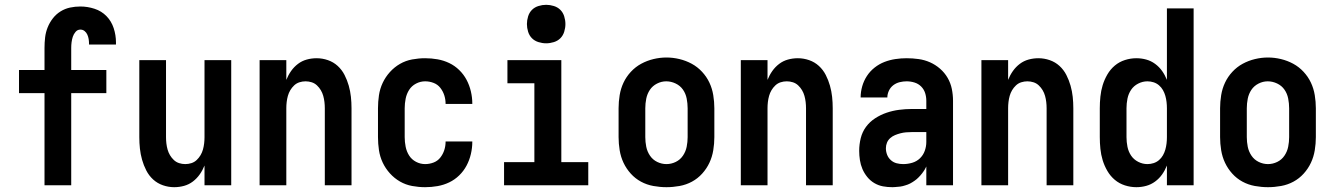

<svg xmlns="http://www.w3.org/2000/svg" viewBox="-20 -770 5540 798"><path d="M165 0V-383H59V-479H165V-571Q165 -593 167.5 -614.5Q170 -636 178 -656Q186 -676 199.5 -693.5Q213 -711 231.5 -722.5Q250 -734 271 -738.5Q292 -743 314 -743Q344 -743 373 -733.5Q402 -724 422.5 -703Q443 -682 452.5 -653Q462 -624 462 -594Q462 -592 462 -589.5Q462 -587 462 -585H350Q350 -586 350 -587Q350 -588 350 -589Q350 -598 348.5 -607.5Q347 -617 343 -626Q339 -635 331.5 -641Q324 -647 314 -647Q302 -647 294 -637.5Q286 -628 282.5 -617Q279 -606 277.5 -594.5Q276 -583 276 -571V-479H422V-383H276V0Z M704 8Q680 8 657 0Q634 -8 616.5 -24Q599 -40 588 -61.5Q577 -83 570.5 -106Q564 -129 561.5 -152.5Q559 -176 559 -200V-520H670V-200Q670 -187 671.5 -174Q673 -161 676.5 -148.5Q680 -136 686.5 -125Q693 -114 702.5 -105Q712 -96 724.5 -92Q737 -88 750 -88Q763 -88 775.5 -92Q788 -96 797.5 -105Q807 -114 813.5 -125Q820 -136 823.5 -148.5Q827 -161 828.5 -174Q830 -187 830 -200V-520H941V0H830V-82Q822 -62 810 -45Q798 -28 781.5 -15.5Q765 -3 745 2.5Q725 8 704 8Z M1059 0V-520H1170V-438Q1178 -458 1190 -475Q1202 -492 1218.5 -504.5Q1235 -517 1255 -522.5Q1275 -528 1296 -528Q1320 -528 1343 -520Q1366 -512 1383.5 -496Q1401 -480 1412 -458.5Q1423 -437 1429.5 -414Q1436 -391 1438.5 -367.5Q1441 -344 1441 -320V0H1330V-320Q1330 -333 1328.5 -346Q1327 -359 1323.5 -371.5Q1320 -384 1313.5 -395Q1307 -406 1297.5 -415Q1288 -424 1275.5 -428Q1263 -432 1250 -432Q1237 -432 1224.5 -428Q1212 -424 1202.5 -415Q1193 -406 1186.5 -395Q1180 -384 1176.5 -371.5Q1173 -359 1171.5 -346Q1170 -333 1170 -320V0Z M1747 8Q1720 8 1693 3Q1666 -2 1642.5 -15.5Q1619 -29 1600.5 -49.5Q1582 -70 1570.5 -94.5Q1559 -119 1555 -146Q1551 -173 1551 -200V-320Q1551 -347 1555 -374Q1559 -401 1570.5 -425.5Q1582 -450 1600.5 -470.5Q1619 -491 1642.5 -504.5Q1666 -518 1693 -523Q1720 -528 1747 -528Q1773 -528 1798.5 -523.5Q1824 -519 1847 -508Q1870 -497 1888.5 -479Q1907 -461 1919 -438.5Q1931 -416 1937 -390.5Q1943 -365 1943 -340Q1943 -339 1943 -338.5Q1943 -338 1943 -338H1832Q1832 -338 1832 -338.5Q1832 -339 1832 -339Q1832 -357 1826.5 -374Q1821 -391 1810 -405Q1799 -419 1782 -425.5Q1765 -432 1747 -432Q1727 -432 1709 -422.5Q1691 -413 1680.5 -396.5Q1670 -380 1666 -360Q1662 -340 1662 -320V-200Q1662 -180 1666 -160Q1670 -140 1680.5 -123.5Q1691 -107 1709 -97.5Q1727 -88 1747 -88Q1765 -88 1782 -94.5Q1799 -101 1810 -115Q1821 -129 1826.5 -146Q1832 -163 1832 -181Q1832 -181 1832 -181.5Q1832 -182 1832 -182H1943Q1943 -182 1943 -181.5Q1943 -181 1943 -180Q1943 -155 1937 -129.5Q1931 -104 1919 -81.5Q1907 -59 1888.5 -41Q1870 -23 1847 -12Q1824 -1 1798.5 3.5Q1773 8 1747 8Z M2075 0V-96H2201V-424H2089V-520H2313V-96H2425V0ZM2250 -590Q2234 -590 2218 -595Q2202 -600 2191 -611Q2180 -622 2175 -638Q2170 -654 2170 -670Q2170 -686 2175 -702Q2180 -718 2191 -729Q2202 -740 2218 -745Q2234 -750 2250 -750Q2266 -750 2282 -745Q2298 -740 2309 -729Q2320 -718 2325 -702Q2330 -686 2330 -670Q2330 -654 2325 -638Q2320 -622 2309 -611Q2298 -600 2282 -595Q2266 -590 2250 -590Z M2750 8Q2723 8 2695.5 3Q2668 -2 2644 -15Q2620 -28 2601.5 -48.5Q2583 -69 2571.5 -93.5Q2560 -118 2555.5 -145.5Q2551 -173 2551 -200V-320Q2551 -347 2555.5 -374.5Q2560 -402 2571.5 -426.5Q2583 -451 2602 -471.5Q2621 -492 2645 -505Q2669 -518 2696 -524.5Q2723 -531 2750 -531Q2777 -531 2804 -524.5Q2831 -518 2855 -505Q2879 -492 2898 -471.5Q2917 -451 2928.5 -426.5Q2940 -402 2944.5 -374.5Q2949 -347 2949 -320V-200Q2949 -173 2944.5 -145.5Q2940 -118 2928.5 -93.5Q2917 -69 2898.5 -48.5Q2880 -28 2856 -15Q2832 -2 2804.5 3Q2777 8 2750 8ZM2750 -88Q2770 -88 2788.5 -97Q2807 -106 2818.5 -123Q2830 -140 2834 -160Q2838 -180 2838 -200V-320Q2838 -340 2834 -360.5Q2830 -381 2818.5 -397.5Q2807 -414 2788 -423Q2769 -432 2749 -432Q2729 -432 2710.5 -422.5Q2692 -413 2681 -396.5Q2670 -380 2666 -360Q2662 -340 2662 -320V-200Q2662 -180 2666 -160Q2670 -140 2681.5 -123Q2693 -106 2711.5 -97Q2730 -88 2750 -88Z M3059 0V-520H3170V-438Q3178 -458 3190 -475Q3202 -492 3218.5 -504.5Q3235 -517 3255 -522.5Q3275 -528 3296 -528Q3320 -528 3343 -520Q3366 -512 3383.5 -496Q3401 -480 3412 -458.5Q3423 -437 3429.5 -414Q3436 -391 3438.5 -367.5Q3441 -344 3441 -320V0H3330V-320Q3330 -333 3328.5 -346Q3327 -359 3323.5 -371.5Q3320 -384 3313.5 -395Q3307 -406 3297.5 -415Q3288 -424 3275.5 -428Q3263 -432 3250 -432Q3237 -432 3224.5 -428Q3212 -424 3202.5 -415Q3193 -406 3186.5 -395Q3180 -384 3176.5 -371.5Q3173 -359 3171.5 -346Q3170 -333 3170 -320V0Z M3689 8Q3669 8 3650 4.5Q3631 1 3614 -9Q3597 -19 3584.5 -34.5Q3572 -50 3564.5 -67.5Q3557 -85 3554 -104.5Q3551 -124 3551 -143Q3551 -170 3557.5 -196Q3564 -222 3579.5 -243Q3595 -264 3617.5 -278.5Q3640 -293 3665 -301.5Q3690 -310 3716.5 -313.5Q3743 -317 3769 -317H3830V-351Q3830 -368 3825 -383.5Q3820 -399 3808.5 -410.5Q3797 -422 3781 -427Q3765 -432 3748 -432Q3734 -432 3719.5 -428.5Q3705 -425 3693 -416Q3681 -407 3674.5 -393Q3668 -379 3668 -365H3557Q3557 -388 3563.5 -411Q3570 -434 3583 -454Q3596 -474 3615 -489Q3634 -504 3656 -512.5Q3678 -521 3701.5 -524.5Q3725 -528 3748 -528Q3773 -528 3798 -524.5Q3823 -521 3845.5 -511Q3868 -501 3887 -484.5Q3906 -468 3918.5 -446.5Q3931 -425 3936 -400.5Q3941 -376 3941 -351V0H3830V-78Q3825 -68 3823.5 -65.5Q3822 -63 3819 -58.5Q3816 -54 3812.5 -49.5Q3809 -45 3805.5 -41Q3802 -37 3798 -33Q3794 -29 3790 -25.5Q3786 -22 3781.5 -19Q3777 -16 3772.5 -13Q3768 -10 3763 -7.5Q3758 -5 3753 -3Q3748 -1 3742.5 0.5Q3737 2 3732 3.5Q3727 5 3721.5 5.5Q3716 6 3710.5 6.5Q3705 7 3699.5 7.5Q3694 8 3689 8ZM3734 -88Q3753 -88 3771.5 -93.5Q3790 -99 3803.5 -112Q3817 -125 3823.5 -143Q3830 -161 3830 -180V-221H3769Q3757 -221 3745.5 -220Q3734 -219 3722.5 -216Q3711 -213 3700 -208.5Q3689 -204 3680 -196Q3671 -188 3666.5 -177Q3662 -166 3662 -154Q3662 -140 3667 -127Q3672 -114 3682.5 -104.5Q3693 -95 3706.5 -91.5Q3720 -88 3734 -88Z M4059 0V-520H4170V-438Q4178 -458 4190 -475Q4202 -492 4218.5 -504.5Q4235 -517 4255 -522.5Q4275 -528 4296 -528Q4320 -528 4343 -520Q4366 -512 4383.5 -496Q4401 -480 4412 -458.5Q4423 -437 4429.5 -414Q4436 -391 4438.5 -367.5Q4441 -344 4441 -320V0H4330V-320Q4330 -333 4328.5 -346Q4327 -359 4323.5 -371.5Q4320 -384 4313.5 -395Q4307 -406 4297.5 -415Q4288 -424 4275.5 -428Q4263 -432 4250 -432Q4237 -432 4224.5 -428Q4212 -424 4202.5 -415Q4193 -406 4186.5 -395Q4180 -384 4176.5 -371.5Q4173 -359 4171.5 -346Q4170 -333 4170 -320V0Z M4703 8Q4679 8 4655.5 0.5Q4632 -7 4613.5 -22.5Q4595 -38 4582.5 -59.5Q4570 -81 4563 -104Q4556 -127 4553.5 -151.5Q4551 -176 4551 -200V-320Q4551 -344 4553.5 -368.5Q4556 -393 4563 -416Q4570 -439 4582.5 -460.5Q4595 -482 4613.5 -497.5Q4632 -513 4655.5 -520.5Q4679 -528 4703 -528Q4724 -528 4744 -522.5Q4764 -517 4781 -504.5Q4798 -492 4810 -475Q4822 -458 4830 -438V-735H4941V0H4830V-82Q4822 -62 4810 -45Q4798 -28 4781 -15.5Q4764 -3 4744 2.5Q4724 8 4703 8ZM4749 -88Q4749 -88 4749 -88Q4749 -88 4749 -88Q4762 -88 4774.5 -92Q4787 -96 4797 -104.5Q4807 -113 4813.5 -124.5Q4820 -136 4823.5 -148.5Q4827 -161 4828.5 -174Q4830 -187 4830 -200V-320Q4830 -333 4828.5 -346Q4827 -359 4823.5 -371.5Q4820 -384 4813.5 -395.5Q4807 -407 4797 -415.5Q4787 -424 4774.5 -428Q4762 -432 4749 -432Q4729 -432 4710.5 -422.5Q4692 -413 4681 -396.5Q4670 -380 4666 -360Q4662 -340 4662 -320V-200Q4662 -180 4666 -160Q4670 -140 4681 -123.5Q4692 -107 4710.5 -97.5Q4729 -88 4749 -88Z M5250 8Q5223 8 5195.5 3Q5168 -2 5144 -15Q5120 -28 5101.5 -48.5Q5083 -69 5071.5 -93.5Q5060 -118 5055.5 -145.5Q5051 -173 5051 -200V-320Q5051 -347 5055.5 -374.5Q5060 -402 5071.5 -426.5Q5083 -451 5102 -471.5Q5121 -492 5145 -505Q5169 -518 5196 -524.5Q5223 -531 5250 -531Q5277 -531 5304 -524.5Q5331 -518 5355 -505Q5379 -492 5398 -471.5Q5417 -451 5428.5 -426.5Q5440 -402 5444.5 -374.5Q5449 -347 5449 -320V-200Q5449 -173 5444.5 -145.5Q5440 -118 5428.5 -93.5Q5417 -69 5398.5 -48.5Q5380 -28 5356 -15Q5332 -2 5304.5 3Q5277 8 5250 8ZM5250 -88Q5270 -88 5288.5 -97Q5307 -106 5318.5 -123Q5330 -140 5334 -160Q5338 -180 5338 -200V-320Q5338 -340 5334 -360.5Q5330 -381 5318.5 -397.5Q5307 -414 5288 -423Q5269 -432 5249 -432Q5229 -432 5210.5 -422.5Q5192 -413 5181 -396.5Q5170 -380 5166 -360Q5162 -340 5162 -320V-200Q5162 -180 5166 -160Q5170 -140 5181.5 -123Q5193 -106 5211.5 -97Q5230 -88 5250 -88Z"/></svg>

Font: Iosevka SS08 Regular
Style: Bold
Weight: 700
Monospace: yes
Designer: Belleve Invis
Foundry: Belleve Invis
Version: Version 16.3.4; ttfautohint (v1.8.4)